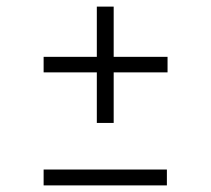

<svg xmlns="http://www.w3.org/2000/svg" viewBox="-20 -611 640 581"><path d="M273 -591H324V-239H273ZM487 -439V-392H112V-439ZM485 -98V-50H112V-98Z"/></svg>

Font: BioRhyme ExtraBold Light
Style: Regular
Weight: 300
Version: Version 1.600;gftools[0.9.33]